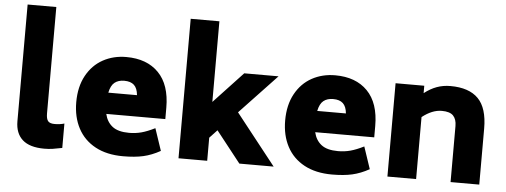

<svg xmlns="http://www.w3.org/2000/svg" viewBox="-54 -994 3055 1160"><g transform="rotate(5 1474.0 -414.5)"><path d="M70 -138V-846H244V-201Q244 -168 255 -154.5Q266 -141 295 -141Q328 -141 354 -149V-1Q320 6 296.5 9.5Q273 13 246 13Q157 13 113.5 -26Q70 -65 70 -138Z M748 -127Q787 -127 822.5 -136.5Q858 -146 904 -169L949 -35Q897 -6 846 5.5Q795 17 724 17Q625 17 555.5 -20.5Q486 -58 450 -126Q414 -194 414 -284Q414 -378 451 -445.5Q488 -513 551 -547.5Q614 -582 692 -582Q817 -582 888 -509.5Q959 -437 959 -298V-229H601Q612 -181 646.5 -154Q681 -127 748 -127ZM602 -358H776Q772 -400 751.5 -419Q731 -438 692 -438Q656 -438 633.5 -420Q611 -402 602 -358Z M1279 -189 1233 -140V0H1059V-846H1233V-357L1410 -546H1618L1393 -308L1636 0H1428Z M2015 -127Q2054 -127 2089.5 -136.5Q2125 -146 2171 -169L2216 -35Q2164 -6 2113 5.5Q2062 17 1991 17Q1892 17 1822.5 -20.5Q1753 -58 1717 -126Q1681 -194 1681 -284Q1681 -378 1718 -445.5Q1755 -513 1818 -547.5Q1881 -582 1959 -582Q2084 -582 2155 -509.5Q2226 -437 2226 -298V-229H1868Q1879 -181 1913.5 -154Q1948 -127 2015 -127ZM1869 -358H2043Q2039 -400 2018.5 -419Q1998 -438 1959 -438Q1923 -438 1900.5 -420Q1878 -402 1869 -358Z M2883 -340V0H2709V-340Q2709 -381 2688.5 -402.5Q2668 -424 2619 -424Q2561 -424 2500 -376V0H2326V-566H2500V-521Q2537 -550 2575.5 -564Q2614 -578 2658 -578Q2771 -578 2827 -521Q2883 -464 2883 -340Z"/></g></svg>

Font: Biryani Black
Style: Regular
Weight: 900
Designer: Dan Reynolds and Mathieu Reguer
Foundry: Dan Reynolds and Mathieu Reguer
Version: Version 1.004; ttfautohint (v1.1) -l 5 -r 5 -G 72 -x 0 -D la